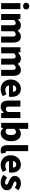

<svg xmlns="http://www.w3.org/2000/svg" viewBox="2376 -3247 885 5677"><g transform="rotate(90 2818.5 -408.5)"><path d="M72 0V-569H250V0ZM161 -648Q116 -648 89 -673Q62 -698 62 -740Q62 -781 89 -806Q116 -831 161 -831Q205 -831 232.5 -806Q260 -781 260 -740Q260 -698 232.5 -673Q205 -648 161 -648Z M393 0V-569H538L551 -497H554Q589 -532 629 -557.5Q669 -583 727 -583Q786 -583 823.5 -559Q861 -535 883 -489Q920 -527 962 -555Q1004 -583 1061 -583Q1154 -583 1196.5 -521Q1239 -459 1239 -352V0H1061V-330Q1061 -389 1045.5 -410Q1030 -431 996 -431Q977 -431 954 -418.5Q931 -406 905 -380V0H727V-330Q727 -389 711 -410Q695 -431 661 -431Q642 -431 619 -418.5Q596 -406 571 -380V0Z M1378 0V-569H1523L1536 -497H1539Q1574 -532 1614 -557.5Q1654 -583 1712 -583Q1771 -583 1808.5 -559Q1846 -535 1868 -489Q1905 -527 1947 -555Q1989 -583 2046 -583Q2139 -583 2181.5 -521Q2224 -459 2224 -352V0H2046V-330Q2046 -389 2030.5 -410Q2015 -431 1981 -431Q1962 -431 1939 -418.5Q1916 -406 1890 -380V0H1712V-330Q1712 -389 1696 -410Q1680 -431 1646 -431Q1627 -431 1604 -418.5Q1581 -406 1556 -380V0Z M2621 14Q2539 14 2473.5 -21.5Q2408 -57 2369.5 -124Q2331 -191 2331 -285Q2331 -354 2353.5 -409Q2376 -464 2414.5 -503Q2453 -542 2501.5 -562.5Q2550 -583 2601 -583Q2683 -583 2737 -547Q2791 -511 2818 -449Q2845 -387 2845 -309Q2845 -285 2842.5 -264Q2840 -243 2837 -232H2503Q2515 -174 2553 -148Q2591 -122 2645 -122Q2704 -122 2765 -158L2824 -51Q2780 -20 2725.5 -3Q2671 14 2621 14ZM2500 -349H2694Q2694 -391 2673.5 -419Q2653 -447 2604 -447Q2567 -447 2538 -423Q2509 -399 2500 -349Z M3131 14Q3037 14 2995 -48.5Q2953 -111 2953 -217V-569H3131V-239Q3131 -181 3147 -159.5Q3163 -138 3197 -138Q3227 -138 3248.5 -151.5Q3270 -165 3292 -196V-569H3470V0H3325L3312 -78H3308Q3273 -36 3231 -11Q3189 14 3131 14Z M3917 14Q3838 14 3771 -61H3766L3752 0H3613V-799H3791V-607L3786 -522Q3818 -551 3856 -567Q3894 -583 3933 -583Q4001 -583 4051 -547.5Q4101 -512 4128.5 -447Q4156 -382 4156 -295Q4156 -197 4121.5 -127.5Q4087 -58 4032.5 -22Q3978 14 3917 14ZM3875 -132Q3916 -132 3944.5 -169Q3973 -206 3973 -291Q3973 -438 3881 -438Q3835 -438 3791 -390V-165Q3811 -146 3833 -139Q3855 -132 3875 -132Z M4433 14Q4372 14 4336.5 -11Q4301 -36 4286 -81Q4271 -126 4271 -185V-799H4449V-179Q4449 -151 4459.5 -140.5Q4470 -130 4480 -130Q4485 -130 4489 -130.5Q4493 -131 4500 -132L4521 -1Q4507 5 4485 9.5Q4463 14 4433 14Z M4861 14Q4779 14 4713.5 -21.5Q4648 -57 4609.5 -124Q4571 -191 4571 -285Q4571 -354 4593.5 -409Q4616 -464 4654.5 -503Q4693 -542 4741.5 -562.5Q4790 -583 4841 -583Q4923 -583 4977 -547Q5031 -511 5058 -449Q5085 -387 5085 -309Q5085 -285 5082.5 -264Q5080 -243 5077 -232H4743Q4755 -174 4793 -148Q4831 -122 4885 -122Q4944 -122 5005 -158L5064 -51Q5020 -20 4965.5 -3Q4911 14 4861 14ZM4740 -349H4934Q4934 -391 4913.5 -419Q4893 -447 4844 -447Q4807 -447 4778 -423Q4749 -399 4740 -349Z M5369 14Q5314 14 5254 -8Q5194 -30 5150 -66L5229 -177Q5268 -148 5303.5 -132.5Q5339 -117 5373 -117Q5408 -117 5424 -129Q5440 -141 5440 -162Q5440 -179 5424 -191Q5408 -203 5382 -213.5Q5356 -224 5327 -235Q5293 -249 5259.5 -270Q5226 -291 5204 -323.5Q5182 -356 5182 -403Q5182 -457 5209.5 -497.5Q5237 -538 5286.5 -560.5Q5336 -583 5402 -583Q5469 -583 5519 -560.5Q5569 -538 5605 -510L5526 -404Q5495 -426 5465.5 -439Q5436 -452 5408 -452Q5348 -452 5348 -411Q5348 -386 5380 -372.5Q5412 -359 5456 -343Q5492 -330 5526.5 -309.5Q5561 -289 5583.5 -256.5Q5606 -224 5606 -172Q5606 -120 5579 -77.5Q5552 -35 5499.5 -10.5Q5447 14 5369 14Z"/></g></svg>

Font: Source Han Sans TC Heavy
Style: Regular
Weight: 900
Designer: Ryoko NISHIZUKA Ë•øÂ°öÊ∂ºÂ≠ê (kana, bopomofo & ideographs); Paul D. Hunt (Latin, Greek & Cyrillic); Sandoll Communicatio
Foundry: Adobe
Version: Version 2.004;hotconv 1.0.118;makeotfexe 2.5.65603